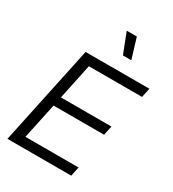

<svg xmlns="http://www.w3.org/2000/svg" viewBox="-233 -1125 1127 1251"><g transform="rotate(30 331.0 -499.5)"><path d="M467 -847H404L345 -999H421ZM24 0 182 -745H662L647 -675H247L191 -408H571L556 -338H176L119 -70H519L504 0Z"/></g></svg>

Font: Plus Jakarta Display Light
Style: Italic
Weight: 300
Italic angle: -12°
Designer: Gumpita Rahayu
Foundry: Tokotype Studio
Version: Version 1.000;hotconv 1.0.109;makeotfexe 2.5.65596